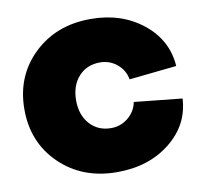

<svg xmlns="http://www.w3.org/2000/svg" viewBox="-84 -835 1009 951"><g transform="rotate(-10 421.0 -360.0)"><path d="M571 -303 812 -278Q805 -146 697.5 -60.5Q590 25 431 25Q257 25 144 -84Q31 -193 31 -360Q31 -527 144 -636Q257 -745 431 -745Q586 -745 693 -659.5Q800 -574 809 -442L570 -417Q562 -464 525 -494.5Q488 -525 440 -525Q373 -525 332 -479.5Q291 -434 291 -360Q291 -286 332 -240.5Q373 -195 439 -195Q487 -195 524.5 -225.5Q562 -256 571 -303Z"/></g></svg>

Font: Metropolitano Black
Style: Regular
Weight: 900
Designer: Fonts by Alex Slobzheninov & Chris M. Simpson / Changes by Cristiano Sobral
Foundry: Fonts by Alex Slobzheninov & Chris M. Simpson / Changes by Cristiano Sobral
Version: Version 1.00;August 30, 2020;FontCreator 13.0.0.2681 64-bit